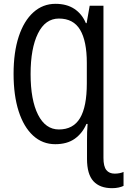

<svg xmlns="http://www.w3.org/2000/svg" viewBox="-20 -744 666 1004"><path d="M270 -724Q329 -724 369 -697.5Q409 -671 429 -623H433L449 -714H521V82Q521 126 536 145Q551 164 580 164Q593 164 605.5 161.5Q618 159 626 155V228Q616 233 600.5 236.5Q585 240 566 240Q502 240 468.5 203.5Q435 167 435 87V-9Q435 -31 435.5 -53Q436 -75 438 -96H432Q411 -47 371 -18.5Q331 10 269 10Q202 10 153 -35Q104 -80 77.5 -162.5Q51 -245 51 -358Q51 -471 78 -553Q105 -635 154.5 -679.5Q204 -724 270 -724ZM288 -647Q217 -647 178.5 -569Q140 -491 140 -357Q140 -221 179 -144Q218 -67 288 -67Q363 -67 398.5 -126.5Q434 -186 434 -308V-415Q434 -529 399 -588Q364 -647 288 -647Z"/></svg>

Font: Avrile Sans Condensed
Style: Regular
Weight: 400
Width: 3
Designer: Monotype Design Team
Foundry: Monotype Imaging Inc.
Version: Version 2.001;September 10, 2019;FontCreator 11.5.0.2425 64-